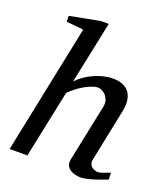

<svg xmlns="http://www.w3.org/2000/svg" viewBox="-138 -830 800 934"><g transform="rotate(20 262.0 -362.5)"><path d="M522 -24.9Q515.6 -22.5 499.8 -16.6Q483.9 -10.7 464.4 -4.2Q444.8 2.4 424.3 7.3Q403.8 12.2 388.2 12.2Q378.9 12.2 364.7 9.5Q350.6 6.8 338.1 -0.2Q325.7 -7.3 318.4 -20Q311 -32.7 314.9 -53.2L376 -348.1Q380.4 -367.7 375.2 -382.8Q370.1 -397.9 360.8 -408Q351.6 -418 340.3 -423.1Q329.1 -428.2 320.8 -428.2Q309.1 -428.2 292.2 -422.4Q275.4 -416.5 256.6 -406.2Q237.8 -396 218.8 -381.6Q199.7 -367.2 183.1 -350.1L109.9 0H18.1L155.8 -668L66.9 -676.8V-707L223.1 -736.8H263.2L195.8 -414.1Q210.9 -430.7 231.7 -445.3Q252.4 -460 276.1 -470.9Q299.8 -481.9 325.4 -488Q351.1 -494.1 376 -494.1Q403.3 -494.1 424.3 -485.6Q445.3 -477.1 458.3 -460.2Q471.2 -443.4 474.9 -418Q478.5 -392.6 471.2 -358.9L416 -89.8Q413.1 -75.7 417.5 -66.2Q421.9 -56.6 429.4 -51Q437 -45.4 445.3 -43.2Q453.6 -41 458 -41Q471.7 -41 487.8 -47.9Q503.9 -54.7 521 -60.1Z"/></g></svg>

Font: Charis SIL
Style: Italic
Weight: 400
Italic angle: -11°
Foundry: SIL International
Version: Version 4.112